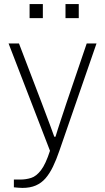

<svg xmlns="http://www.w3.org/2000/svg" viewBox="-20 -739 515 941"><path d="M90 182Q80 182 69.5 181Q59 180 48 179V141H79Q107 141 132.5 133Q158 125 181 95Q204 65 225 0L22 -526H73L185 -233Q193 -212 204 -182.5Q215 -153 226.5 -122.5Q238 -92 246 -69H252Q257 -86 264 -107.5Q271 -129 278.5 -152Q286 -175 293 -195.5Q300 -216 305 -232L405 -526H453L271 0Q256 44 239.5 78Q223 112 203 135Q183 158 155.5 170Q128 182 90 182ZM125 -650V-719H190V-650ZM301 -650V-719H366V-650Z"/></svg>

Font: Archivo Thin
Style: Regular
Weight: 250
Designer: Hector Gatti
Foundry: Omnibus-Type
Version: Version 2.001